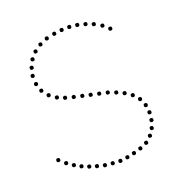

<svg xmlns="http://www.w3.org/2000/svg" viewBox="-130 -820 871 935"><g transform="rotate(-20 305.5 -353.0)"><path d="M513 -636Q523 -636 523 -626Q523 -616 513 -616Q503 -616 503 -626Q503 -636 513 -636ZM482 -663Q492 -663 492 -653Q492 -643 482 -643Q472 -643 472 -653Q472 -663 482 -663ZM445 -684Q455 -684 455 -674Q455 -664 445 -664Q435 -664 435 -674Q435 -684 445 -684ZM407 -698Q417 -698 417 -688Q417 -678 407 -678Q397 -678 397 -688Q397 -698 407 -698ZM368 -708Q378 -708 378 -698Q378 -688 368 -688Q358 -688 358 -698Q358 -708 368 -708ZM328 -712Q338 -712 338 -702Q338 -692 328 -692Q318 -692 318 -702Q318 -712 328 -712ZM288 -711Q298 -711 298 -701Q298 -691 288 -691Q278 -691 278 -701Q278 -711 288 -711ZM248 -706Q258 -706 258 -696Q258 -686 248 -686Q238 -686 238 -696Q238 -706 248 -706ZM206 -697Q216 -697 216 -687Q216 -677 206 -677Q196 -677 196 -687Q196 -697 206 -697ZM167 -680Q177 -680 177 -670Q177 -660 167 -660Q157 -660 157 -670Q157 -680 167 -680ZM81 -506Q91 -506 91 -496Q91 -486 81 -486Q71 -486 71 -496Q71 -506 81 -506ZM79 -549Q89 -549 89 -539Q89 -529 79 -529Q69 -529 69 -539Q69 -549 79 -549ZM88 -588Q98 -588 98 -578Q98 -568 88 -568Q78 -568 78 -578Q78 -588 88 -588ZM106 -625Q116 -625 116 -615Q116 -605 106 -605Q96 -605 96 -615Q96 -625 106 -625ZM133 -656Q143 -656 143 -646Q143 -636 133 -636Q123 -636 123 -646Q123 -656 133 -656ZM94 -467Q104 -467 104 -457Q104 -447 94 -447Q84 -447 84 -457Q84 -467 94 -467ZM120 -434Q130 -434 130 -424Q130 -414 120 -414Q110 -414 110 -424Q110 -434 120 -434ZM154 -410Q164 -410 164 -400Q164 -390 154 -390Q144 -390 144 -400Q144 -410 154 -410ZM191 -395Q201 -395 201 -385Q201 -375 191 -375Q181 -375 181 -385Q181 -395 191 -395ZM232 -384Q242 -384 242 -374Q242 -364 232 -364Q222 -364 222 -374Q222 -384 232 -384ZM273 -375Q283 -375 283 -365Q283 -355 273 -355Q263 -355 263 -365Q263 -375 273 -375ZM313 -366Q323 -366 323 -356Q323 -346 313 -346Q303 -346 303 -356Q303 -366 313 -366ZM354 -357Q364 -357 364 -347Q364 -337 354 -337Q344 -337 344 -347Q344 -357 354 -357ZM395 -348Q405 -348 405 -338Q405 -328 395 -328Q385 -328 385 -338Q385 -348 395 -348ZM434 -334Q444 -334 444 -324Q444 -314 434 -314Q424 -314 424 -324Q424 -334 434 -334ZM471 -317Q481 -317 481 -307Q481 -297 471 -297Q461 -297 461 -307Q461 -317 471 -317ZM505 -294Q515 -294 515 -284Q515 -274 505 -274Q495 -274 495 -284Q495 -294 505 -294ZM532 -264Q542 -264 542 -254Q542 -244 532 -244Q522 -244 522 -254Q522 -264 532 -264ZM548 -227Q558 -227 558 -217Q558 -207 548 -207Q538 -207 538 -217Q538 -227 548 -227ZM553 -188Q563 -188 563 -178Q563 -168 553 -168Q543 -168 543 -178Q543 -188 553 -188ZM549 -149Q559 -149 559 -139Q559 -129 549 -129Q539 -129 539 -139Q539 -149 549 -149ZM537 -112Q547 -112 547 -102Q547 -92 537 -92Q527 -92 527 -102Q527 -112 537 -112ZM516 -80Q526 -80 526 -70Q526 -60 516 -60Q506 -60 506 -70Q506 -80 516 -80ZM487 -54Q497 -54 497 -44Q497 -34 487 -34Q477 -34 477 -44Q477 -54 487 -54ZM451 -38Q461 -38 461 -28Q461 -18 451 -18Q441 -18 441 -28Q441 -38 451 -38ZM414 -27Q424 -27 424 -17Q424 -7 414 -7Q404 -7 404 -17Q404 -27 414 -27ZM377 -19Q387 -19 387 -9Q387 1 377 1Q367 1 367 -9Q367 -19 377 -19ZM339 -14Q349 -14 349 -4Q349 6 339 6Q329 6 329 -4Q329 -14 339 -14ZM300 -16Q310 -16 310 -6Q310 4 300 4Q290 4 290 -6Q290 -16 300 -16ZM261 -20Q271 -20 271 -10Q271 0 261 0Q251 0 251 -10Q251 -20 261 -20ZM223 -29Q233 -29 233 -19Q233 -9 223 -9Q213 -9 213 -19Q213 -29 223 -29ZM187 -40Q197 -40 197 -30Q197 -20 187 -20Q177 -20 177 -30Q177 -40 187 -40ZM152 -54Q162 -54 162 -44Q162 -34 152 -34Q142 -34 142 -44Q142 -54 152 -54ZM119 -72Q129 -72 129 -62Q129 -52 119 -52Q109 -52 109 -62Q109 -72 119 -72ZM87 -94Q97 -94 97 -84Q97 -74 87 -74Q77 -74 77 -84Q77 -94 87 -94ZM56 -121Q66 -121 66 -111Q66 -101 56 -101Q46 -101 46 -111Q46 -121 56 -121Z"/></g></svg>

Font: Raleway Dots 
Style: Regular
Weight: 400
Version: Version 1.000